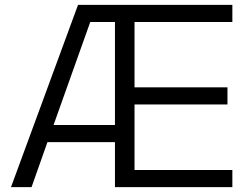

<svg xmlns="http://www.w3.org/2000/svg" viewBox="-20 -765 1030 785"><path d="M25 0 299 -745H930V-675H530V-408H910V-338H530V-70H930V0H450V-184H174L109 0ZM199 -254H450V-675H349Z"/></svg>

Font: Plus Jakarta Display Light
Style: Regular
Weight: 300
Designer: Gumpita Rahayu
Foundry: Tokotype Studio
Version: Version 1.000;hotconv 1.0.109;makeotfexe 2.5.65596